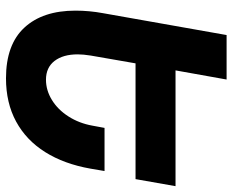

<svg xmlns="http://www.w3.org/2000/svg" viewBox="-88 -678 776 641"><g transform="rotate(90 300.5 -357.0)"><path d="M245 -725 214.5 -554.5H601L577.5 -421H191L165 -271.5Q161 -246.5 161 -228Q161 -179 183 -150.5Q205 -122 245.5 -122Q281 -122 313.2 -141.8Q345.5 -161.5 368.2 -197Q391 -232.5 399 -277L406.5 -317.5H550.5L542.5 -270.5Q527 -182.5 487.2 -119.2Q447.5 -56 385.2 -22.2Q323 11.5 241 11.5Q128.5 11.5 71.8 -49.8Q15 -111 15 -220.5Q15 -266.5 23.5 -312.5L96.5 -725Z"/></g></svg>

Font: JuliaMono ExtraBoldItalic
Style: Regular
Weight: 800
Italic angle: -9°
Monospace: yes
Designer: cormullion
Foundry: corm
Version: Version 0.049; ttfautohint (v1.8.4)